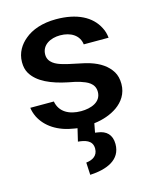

<svg xmlns="http://www.w3.org/2000/svg" viewBox="-109 -587 695 866"><g transform="rotate(-15 238.0 -154.0)"><path d="M21 -157C23 -142 27 -129 34 -114C60 -62 114 -26 190 -15L203 -13L189 46C219 49 256 56 256 96C256 131 229 144 201 147L204 205C281 201 350 175 350 100C350 56 325 34 287 29L274 27L282 -15C326 -20 364 -35 391 -54C422 -76 446 -109 446 -155C446 -178 441 -197 432 -212C412 -245 379 -267 335 -281C301 -292 247 -299 209 -311C185 -318 148 -333 148 -371C148 -416 190 -438 235 -438C285 -438 323 -414 328 -371H444C442 -389 438 -404 430 -419C400 -479 333 -513 236 -513C172 -513 122 -495 89 -467C61 -444 38 -410 38 -365C38 -345 42 -328 50 -314C78 -265 142 -239 215 -224C237 -220 256 -216 271 -211C298 -202 334 -189 334 -148C334 -100 285 -83 239 -83C184 -83 140 -106 131 -157Z"/></g></svg>

Font: Asimov Pro
Style: Ult
Weight: 900
Designer: Google
Version: Version 2.000980; 2014